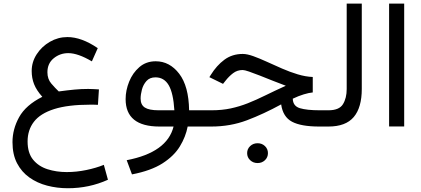

<svg xmlns="http://www.w3.org/2000/svg" viewBox="-20 -692 2305 1050"><path d="M521 -203.1 515.6 -118.7Q499 -119.6 491 -119.6Q482.9 -119.6 474.6 -119.6Q352.1 -119.6 276.1 -95.5Q200.2 -71.3 165.5 -26.1Q130.9 19 130.9 81.5Q130.9 144.5 160.9 181.2Q190.9 217.8 239.7 233.4Q288.6 249 344.7 249Q398.4 249 452.1 237.8Q505.9 226.6 547.9 209.5L570.3 291Q467.8 337.4 351.1 337.4Q292 337.4 237.8 323.2Q183.6 309.1 140.9 278.8Q98.1 248.5 73.2 200.7Q48.3 152.8 48.3 85.4Q48.3 14.2 84.7 -51.5Q121.1 -117.2 211.4 -162.6Q179.2 -198.7 166.3 -231.9Q153.3 -265.1 153.3 -303.7Q153.3 -353 180.7 -395.3Q208 -437.5 252.7 -463.4Q297.4 -489.3 348.6 -489.3Q425.8 -489.3 514.6 -428.7L482.4 -356.4Q406.2 -401.4 353.5 -401.4Q308.1 -401.4 273.7 -373.3Q239.3 -345.2 239.3 -296.9Q239.3 -259.8 260.5 -235.1Q281.7 -210.4 301.3 -191.9Q351.1 -198.7 387.7 -202.1Q424.3 -205.6 462.4 -205.6Q479.5 -205.6 490 -204.8Q500.5 -204.1 521 -203.1Z M831.5 -356.9Q907.7 -356.9 960 -288.8Q1012.2 -220.7 1014.2 -88.9H1073.2V0H1006.3Q995.6 56.2 963.6 108.6Q931.6 161.1 868.7 201.4Q805.7 241.7 701.7 261.7L672.9 184.1Q894 141.6 929.2 0H852.1Q667 0 667 -149.9Q667 -197.8 686.3 -245.6Q705.6 -293.5 742.4 -325.2Q779.3 -356.9 831.5 -356.9ZM847.2 -88.9H933.6Q927.7 -183.1 902.6 -226.1Q877.4 -269 830.1 -269Q798.8 -269 781 -249Q763.2 -229 756.1 -201.9Q749 -174.8 749 -152.8Q749 -118.7 772.2 -103.8Q795.4 -88.9 847.2 -88.9Z M1331.5 145.5Q1331.5 122.6 1348.1 106.9Q1364.7 91.3 1388.7 91.3Q1412.6 91.3 1429 106.9Q1445.3 122.6 1445.3 145.5Q1445.3 168.5 1429 184.1Q1412.6 199.7 1388.7 199.7Q1364.7 199.7 1348.1 184.1Q1331.5 168.5 1331.5 145.5ZM1690.4 -271V-186.5Q1669.4 -184.6 1641.1 -176Q1612.8 -167.5 1581.1 -152.3Q1582 -111.8 1620.1 -100.3Q1658.2 -88.9 1728 -88.9H1754.9V0H1726.1Q1626.5 0 1576.9 -26.4Q1527.3 -52.7 1517.6 -121.1Q1420.9 -68.4 1330.3 -34.2Q1239.7 0 1135.3 0H1053.7V-88.9H1136.7Q1193.8 -88.9 1241.7 -99.1Q1289.6 -109.4 1335.2 -127.4Q1380.9 -145.5 1430.9 -170.2Q1481 -194.8 1543 -223.1Q1508.3 -235.8 1471.2 -250.7Q1434.1 -265.6 1400.6 -278.8Q1367.2 -292 1342.3 -300.5Q1317.4 -309.1 1307.1 -309.1Q1277.3 -309.1 1254.6 -291.7Q1231.9 -274.4 1212.9 -250L1199.7 -233.4L1125 -270L1132.3 -281.7Q1164.6 -334 1207.3 -365.5Q1250 -397 1307.6 -397Q1331.5 -397 1365.5 -384.8Q1399.4 -372.6 1439.5 -354.2Q1479.5 -335.9 1522.5 -317.1Q1565.4 -298.3 1608.4 -285.4Q1651.4 -272.5 1690.4 -271Z M1735.4 -88.9H1776.4Q1835 -88.9 1855.5 -122.1Q1876 -155.3 1876 -205.1V-672.4H1958.5V-205.6Q1958.5 -104 1914.6 -52Q1870.6 0 1775.9 0H1735.4Z M2190.4 -672.4V-0.5H2107.9V-672.4Z"/></svg>

Font: Vazirmatn RD UI
Style: Regular
Weight: 400
Designer: Saber Rastikerdar
Foundry: Saber Rastikerdar
Version: Version 33.003